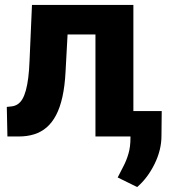

<svg xmlns="http://www.w3.org/2000/svg" viewBox="-20 -548 699 771"><path d="M407.7 -528.3V-409.7H147V-528.3ZM515.6 -528.3V0H363.3V-528.3ZM108.4 -528.3H257.8L243.2 -259.3Q240.2 -202.1 230.7 -159.2Q221.2 -116.2 205.3 -85.9Q189.5 -55.7 167.5 -36.6Q145.5 -17.6 117.4 -8.8Q89.4 0 56.2 0H9.8L7.3 -118.7L25.4 -120.6Q40 -122.1 51 -129.4Q62 -136.7 70.1 -150.4Q78.1 -164.1 84 -185.5Q89.8 -207 93.5 -236.1Q97.2 -265.1 98.6 -303.2ZM629.4 -102.1 628.4 -2.4Q628.4 54.2 600.6 110.6Q572.8 167 530.8 203.1L452.6 164.6Q463.9 142.1 475.8 119.4Q487.8 96.7 495.8 69.3Q503.9 42 503.9 5.4V-102.1Z"/></svg>

Font: Roboto ExtraBold
Style: Regular
Weight: 800
Designer: Christian Robertson
Foundry: Google
Version: Version 3.009; 2024